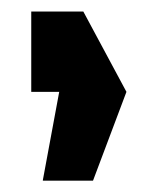

<svg xmlns="http://www.w3.org/2000/svg" viewBox="-20 -778 274 333"><path d="M34.2 -618.7V-758H124.5L199.3 -618.7ZM54.2 -465 82.7 -618.7H199.3L141.3 -464.6H54.8Z"/></svg>

Font: Foldit Thin
Style: Regular
Weight: 100
Designer: Sophia Tai
Foundry: Sophia Tai
Version: Version 1.003